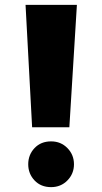

<svg xmlns="http://www.w3.org/2000/svg" viewBox="-20 -760 421 789"><path d="M112 -237 85 -740H296L265 -237ZM190 9Q148 9 122 -18.5Q96 -46 96 -85Q96 -124 122 -151.5Q148 -179 190 -179Q230 -179 257 -151.5Q284 -124 284 -85Q284 -46 257 -18.5Q230 9 190 9Z"/></svg>

Font: Be Vietnam Pro Black
Style: Regular
Weight: 900
Designer: Lam Bao, Tony Le, Vietanh Nguyen
Foundry: Yellow Type Foundry
Version: Version 1.002; ttfautohint (v1.8.3)